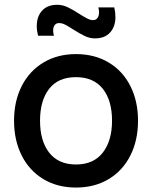

<svg xmlns="http://www.w3.org/2000/svg" viewBox="-20 -786 650 820"><path d="M293 -660Q271.5 -674 258 -680.8Q244.5 -687.5 232.5 -687.5Q220 -687.5 213.5 -678.8Q207 -670 207 -655.5Q207 -644 210.5 -633.5H142.5Q137 -656.5 137 -674.5Q137 -715.5 159.8 -740.5Q182.5 -765.5 224.5 -765.5Q247 -765.5 268.5 -755.5Q290 -745.5 317.5 -727.5Q339.5 -713.5 352.8 -706.8Q366 -700 377.5 -700Q389.5 -700 396.2 -709Q403 -718 403 -733Q403 -743.5 400 -754.5H468Q473 -734.5 473 -713.5Q473 -672.5 450.2 -647.2Q427.5 -622 385.5 -622Q363.5 -622 342.8 -631.8Q322 -641.5 293 -660ZM40 -270.5Q40 -354.5 73 -419Q106 -483.5 166 -519.2Q226 -555 304.5 -555Q384 -555 444.2 -519Q504.5 -483 537 -418.2Q569.5 -353.5 569.5 -270.5Q569.5 -186.5 536.8 -121.8Q504 -57 444 -21Q384 15 304.5 15Q225 15 165 -21.2Q105 -57.5 72.5 -122.2Q40 -187 40 -270.5ZM458.5 -270.5Q458.5 -357 419 -406.8Q379.5 -456.5 304.5 -456.5Q228.5 -456.5 189.8 -406.5Q151 -356.5 151 -270.5Q151 -183.5 190.5 -133.5Q230 -83.5 304.5 -83.5Q379.5 -83.5 419 -134.2Q458.5 -185 458.5 -270.5Z"/></svg>

Font: Hauora SemiBold
Style: Regular
Weight: 600
Designer: Wayne Shih
Foundry: WCYS
Version: Version 1.001